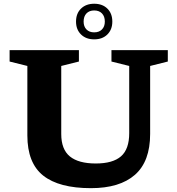

<svg xmlns="http://www.w3.org/2000/svg" viewBox="-20 -968 924 1000"><path d="M653 -274.5V-624.5L560.5 -647.5V-707H854V-647.5L762 -624.5V-270.5Q762 -127 682.8 -57.5Q603.5 12 453.5 12Q287.5 12 205 -53.5Q122.5 -119 122.5 -262.5V-624.5L30 -647.5V-707H391V-647.5L299 -624.5V-270Q299 -190 344 -153.2Q389 -116.5 479 -116.5Q567.5 -116.5 610.2 -153.8Q653 -191 653 -274.5ZM470.5 -948.5Q513.5 -948.5 539.2 -923.2Q565 -898 565 -855.5Q565 -814 539.2 -788.5Q513.5 -763 470.5 -763Q428 -763 402 -788.5Q376 -814 376 -855.5Q376 -898 402 -923.2Q428 -948.5 470.5 -948.5ZM470.5 -799.5Q496.5 -799.5 511.2 -814.8Q526 -830 526 -855.5Q526 -882.5 511.2 -898Q496.5 -913.5 470.5 -913.5Q445 -913.5 430.2 -898Q415.5 -882.5 415.5 -855.5Q415.5 -830 430.2 -814.8Q445 -799.5 470.5 -799.5Z"/></svg>

Font: Newsreader 6pt SemiBold
Style: Regular
Weight: 600
Designer: Hugues Gentile
Foundry: Production Type
Version: Version 1.003; ttfautohint (v1.8.3)